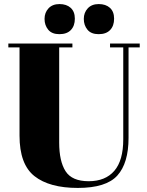

<svg xmlns="http://www.w3.org/2000/svg" viewBox="-20 -914 723 944"><path d="M586 -229V-681H521V-700H667V-681H612V-236Q612 -112 557 -51Q502 10 362.5 10Q223 10 149.5 -48Q76 -106 76 -247V-681H21V-700H336V-681H271V-213Q271 -121 302.5 -72Q334 -23 416 -23Q498 -23 542 -74Q586 -125 586 -229ZM410 -768Q392 -790 392 -821Q392 -852 411.5 -873Q431 -894 465.5 -894Q500 -894 520.5 -875.5Q541 -857 541 -822Q541 -787 521.5 -766.5Q502 -746 465 -746Q428 -746 410 -768ZM217 -768Q199 -790 199 -821Q199 -852 218.5 -873Q238 -894 272.5 -894Q307 -894 327.5 -875.5Q348 -857 348 -822Q348 -787 328.5 -766.5Q309 -746 272 -746Q235 -746 217 -768Z"/></svg>

Font: SVN-Abril Fatface
Style: Regular
Weight: 400
Designer: Veronika Burian, Jos? Scaglione
Foundry: TypeTogether
Version: Version 1.001